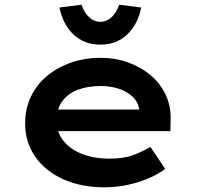

<svg xmlns="http://www.w3.org/2000/svg" viewBox="-20 -787 847 817"><path d="M424 10Q324 10 247.5 -25Q171 -60 129 -121.5Q87 -183 87 -261Q87 -326 112 -377Q137 -428 181 -464.5Q225 -501 283.5 -521Q342 -541 407 -541Q471 -541 526 -521Q581 -501 622 -466Q663 -431 685.5 -382.5Q708 -334 706 -277L705 -229H190L167 -321H588L572 -302V-324Q568 -353 545 -375Q522 -397 486.5 -409Q451 -421 409 -421Q355 -421 312.5 -405.5Q270 -390 245.5 -357Q221 -324 221 -272Q221 -225 249 -189Q277 -153 327.5 -132.5Q378 -112 446 -112Q508 -112 549.5 -128Q591 -144 620 -162L683 -68Q650 -44 608 -26.5Q566 -9 519.5 0.5Q473 10 424 10ZM407 -597Q339 -597 293.5 -639.5Q248 -682 233 -755L327 -767Q338 -733 359.5 -713.5Q381 -694 407 -694Q433 -694 454.5 -713.5Q476 -733 487 -767L581 -755Q566 -682 520.5 -639.5Q475 -597 407 -597Z"/></svg>

Font: Lexend Mega SemiBold
Style: Regular
Weight: 600
Designer: Bonnie Shaver-Troup, Thomas Jockin
Foundry: Lexend
Version: Version 1.007